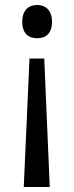

<svg xmlns="http://www.w3.org/2000/svg" viewBox="-20 -564 297 768"><path d="M188 -477C188 -524 161 -544 129 -544C94 -544 69 -523 69 -477C69 -430 94 -411 129 -411C162 -411 188 -429 188 -477ZM98 -330 75 184H179L157 -330Z"/></svg>

Font: Noto Sans Devanagari UI SemiCondensed
Style: Regular
Weight: 400
Width: 4
Designer: Jelle Bosma - Monotype Design Team
Foundry: Monotype Imaging Inc.
Version: Version 2.004